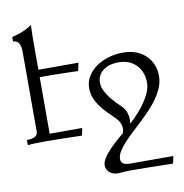

<svg xmlns="http://www.w3.org/2000/svg" viewBox="-107 -870 1198 1253"><g transform="rotate(-10 492.0 -243.0)"><path d="M383.8 0Q224.1 -4.4 156.2 -4.4Q60.5 -4.4 25.4 0V-34.2Q97.7 -34.2 97.7 -77.1V-606.9Q97.7 -682.6 47.9 -682.6V-712.9Q127.9 -731 181.6 -769Q178.7 -709.5 178.7 -678.2V-472.7H443.8L433.1 -419.4L362.3 -421.4Q289.1 -423.8 178.7 -423.8V-48.8H394.5Z M937.5 283.2Q876.5 281.2 773.9 279.8Q700.2 278.8 653.3 278.8Q633.8 278.8 573.7 283.2Q539.6 283.2 517.8 264.4Q496.1 245.6 496.1 217.3Q496.1 182.6 543 129.9Q578.6 89.4 649.4 31.2Q655.3 16.6 655.3 1.5Q655.3 -38.1 624.5 -69.8Q599.6 -94.7 574.7 -119.4Q549.8 -144 529.8 -171.4Q483.9 -232.4 483.9 -295.4Q483.9 -338.9 505.6 -374.3Q527.3 -409.7 563.2 -434.8Q599.1 -460 645.3 -473.6Q691.4 -487.3 739.7 -487.3Q839.8 -487.3 897 -426.8Q946.8 -373.5 946.8 -295.9Q946.8 -257.8 931.9 -221.4Q917 -185.1 892.8 -150.6Q868.7 -116.2 837.6 -83.7Q806.6 -51.3 774.4 -20.8Q742.2 9.8 711.2 38.3Q680.2 66.9 656 93.8Q631.8 120.6 616.9 145.8Q602.1 170.9 602.1 193.8Q602.1 215.8 617.2 225.1Q632.3 234.4 667.5 234.4H948.2ZM708 -22Q772.5 -80.6 812.5 -139.2Q862.3 -211.4 862.3 -266.6Q862.3 -337.4 819.8 -382.8Q775.4 -429.7 701.2 -429.7Q635.7 -429.7 596.7 -397.9Q559.6 -367.7 559.6 -319.8Q559.6 -293.5 571.3 -268.3Q583 -243.2 600.6 -220Q618.2 -196.8 638.4 -176.3Q658.7 -155.8 675.8 -138.7Q694.3 -120.1 702.1 -96.9Q710 -73.7 710 -50.3Q710 -33.7 708 -22Z"/></g></svg>

Font: Almanac
Style: Regular
Weight: 400
Designer: Eden's Almanac
Version: Version 3.501;March 28, 2021;FontCreator 13.0.0.2683 64-bit